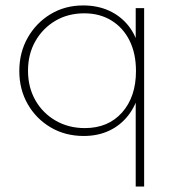

<svg xmlns="http://www.w3.org/2000/svg" viewBox="-20 -490 630 706"><path d="M288 10Q220 10 166.5 -21.5Q113 -53 82 -107Q51 -161 51 -229Q51 -297 82 -351.5Q113 -406 166 -438Q219 -470 286 -470Q339 -470 381.5 -450.5Q424 -431 452.5 -395Q481 -359 492 -309V-152Q480 -102 451.5 -65.5Q423 -29 381.5 -9.5Q340 10 288 10ZM292 -19Q378 -19 429 -76.5Q480 -134 480 -229Q480 -293 456.5 -340.5Q433 -388 390 -414.5Q347 -441 290 -441Q230 -441 183.5 -413.5Q137 -386 110 -338.5Q83 -291 83 -230Q83 -169 110 -121.5Q137 -74 184.5 -46.5Q232 -19 292 -19ZM479 196V-123L488 -237L479 -348V-460H510V196Z"/></svg>

Font: Outfit Thin Thin
Style: Regular
Weight: 250
Version: Version 1.100;gftools[0.9.27]